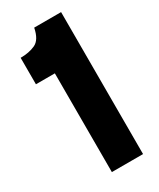

<svg xmlns="http://www.w3.org/2000/svg" viewBox="-173 -717 639 773"><g transform="rotate(-30 147.0 -330.0)"><path d="M107 0V-459H19V-582Q59 -582 88 -595.5Q117 -609 127 -660H252V0Z"/></g></svg>

Font: Bricolage Grotesque 48pt Bricolage Grotesque 48pt Regular
Style: Bold
Weight: 700
Designer: Mathieu Triay
Foundry: Atelier Triay
Version: Version 1.000; ttfautohint (v1.8.4.7-5d5b);gftools[0.9.32]